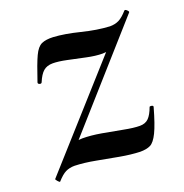

<svg xmlns="http://www.w3.org/2000/svg" viewBox="-94 -473 535 557"><g transform="rotate(-20 174.0 -195.0)"><path d="M1 7Q-1 8 -6 2Q-11 -4 -10 -5L308 -360L302 -349Q289 -320 277 -310Q265 -300 244 -300Q223 -300 195 -306Q167 -312 141 -317.5Q115 -323 98 -323Q80 -323 69 -313.5Q58 -304 49 -282Q47 -278 41.5 -280Q36 -282 38 -287Q55 -338 65.5 -360.5Q76 -383 89.5 -389Q103 -395 125 -394Q160 -392 206 -380.5Q252 -369 291 -367Q307 -367 319 -373Q331 -379 346 -396Q349 -398 354 -393Q359 -388 357 -386L40 -29L38 -40Q52 -68 67.5 -78.5Q83 -89 104 -89Q130 -89 162 -83.5Q194 -78 224.5 -72Q255 -66 274 -66Q291 -66 301 -76Q311 -86 319 -108Q320 -110 325.5 -109Q331 -108 330 -104Q316 -54 304.5 -30.5Q293 -7 281 -1Q269 5 249 5Q221 4 187.5 -2Q154 -8 120 -14.5Q86 -21 56 -22Q40 -22 28 -16Q16 -10 1 7Z"/></g></svg>

Font: Cormorant SemiBold
Style: Italic
Weight: 600
Italic angle: -10°
Designer: Christian Thalmann (Catharsis Fonts)
Foundry: Catharsis Fonts
Version: Version 4.000